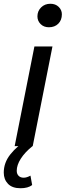

<svg xmlns="http://www.w3.org/2000/svg" viewBox="-39 -777 349 1021"><path d="M39 0 144 -530H240L135 0ZM221 -632Q194 -632 177 -649Q160 -666 160 -690Q160 -718 179.5 -737.5Q199 -757 229 -757Q256 -757 273 -740.5Q290 -724 290 -701Q290 -670 271 -651Q252 -632 221 -632ZM70 224Q26 224 3.5 200.5Q-19 177 -19 141Q-19 88 16 44Q51 0 104 -33L134 0Q93 33 71.5 67Q50 101 50 131Q50 148 60 158Q70 168 87 168Q103 168 123 157L132 207Q110 224 70 224Z"/></svg>

Font: Montserrat Medium
Style: Italic
Weight: 500
Italic angle: -11.3°
Designer: Julieta Ulanovsky
Foundry: Julieta Ulanovsky
Version: Version 9.000; ttfautohint (v1.8.4.7-5d5b)